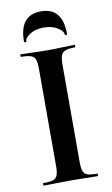

<svg xmlns="http://www.w3.org/2000/svg" viewBox="-91 -854 523 900"><g transform="rotate(-10 171.0 -403.5)"><path d="M227 -81Q227 -52 232 -37Q237 -22 252 -17Q267 -12 298 -12Q301 -12 301 -6Q301 0 298 0Q271.7 0 240 -1Q208.3 -2 170 -2Q133.6 -2 101 -1Q68.5 0 42 0Q40 0 40 -6Q40 -12 42.4 -12Q72.8 -12 88.4 -17Q104 -22 109.5 -37Q115 -52 115 -81V-544Q115 -573 109.7 -587.5Q104.5 -602 88.6 -607.5Q72.8 -613 42 -613Q40 -613 40 -619Q40 -625 42 -625Q68.5 -625 101 -623.5Q133.6 -622 170 -622Q208.3 -622 240.6 -623.5Q272.8 -625 298 -625Q301 -625 301 -619Q301 -613 298 -613Q267.7 -613 252.5 -607Q237.4 -601 232.2 -586Q227 -571 227 -542ZM79 -680Q79 -677 73.5 -677Q68 -677 68 -681Q68 -807 171 -807Q273 -807 273 -681Q273 -677 267.5 -677Q262 -677 262 -680Q262 -697 235.5 -713.5Q209 -730 171 -730Q131 -730 105 -713.5Q79 -697 79 -680Z"/></g></svg>

Font: Cormorant Light
Style: Regular
Weight: 300
Designer: Christian Thalmann (Catharsis Fonts)
Foundry: Catharsis Fonts
Version: Version 4.000